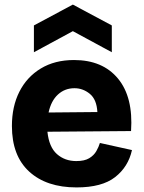

<svg xmlns="http://www.w3.org/2000/svg" viewBox="-20 -804 628 838"><path d="M314 14Q183 14 107.5 -55Q32 -124 32 -254Q32 -339 64.5 -403.5Q97 -468 158 -505Q219 -542 303 -542Q428 -542 495 -461Q562 -380 552 -232L187 -229Q194 -162 228.5 -131.5Q263 -101 313 -101Q349 -101 369.5 -113.5Q390 -126 400.5 -144.5Q411 -163 416 -180L556 -149Q540 -76 482.5 -31Q425 14 314 14ZM305 -419Q263 -419 233 -391.5Q203 -364 192 -313L405 -315Q402 -370 372 -394.5Q342 -419 305 -419ZM128 -576V-693L298 -784L468 -693V-576L298 -668Z"/></svg>

Font: Bricolage Grotesque 12pt ExtraBold
Style: Regular
Weight: 800
Designer: Mathieu Triay
Foundry: Atelier Triay
Version: Version 1.001; ttfautohint (v1.8.4.7-5d5b);gftools[0.9.33.de